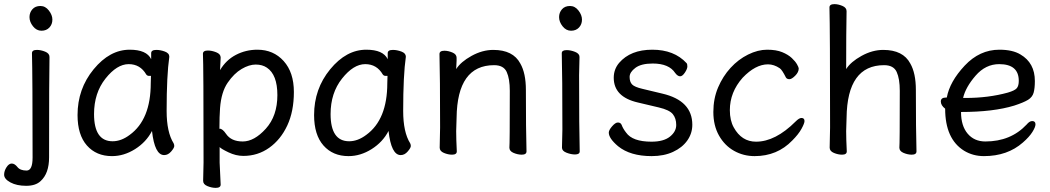

<svg xmlns="http://www.w3.org/2000/svg" viewBox="-25 -733 5090 931"><path d="M-5 114Q-5 96 6.5 78Q18 60 32 60Q46 60 59.5 77Q73 94 104 94Q133 94 133 31Q133 -364 130 -475Q130 -491 154 -491Q173 -491 194 -482.5Q215 -474 215 -457Q213 -364 213 30Q213 108 172 145Q148 168 102 168Q56 168 25.5 151.5Q-5 135 -5 114ZM118 -650Q118 -672 132 -688Q146 -704 171 -704Q195 -704 212 -682Q229 -660 229 -638Q229 -615 214.5 -599.5Q200 -584 176 -584Q152 -584 135 -605.5Q118 -627 118 -650Z M521 -48Q563 -48 604 -79Q706 -153 706 -330L707 -365H698Q689 -365 684 -372Q655 -422 599 -422Q542 -422 486.5 -352Q431 -282 431 -180Q431 -48 521 -48ZM518 24Q442 24 396.5 -27.5Q351 -79 351 -175Q351 -302 429 -397Q507 -492 604 -492Q686 -492 708 -446V-475Q708 -491 733 -491Q753 -491 774.5 -483Q796 -475 796 -458Q783 -368 783 -195Q783 -92 817 -38Q820 -32 820 -25Q820 -16 805 1.5Q790 19 771 19Q725 19 712 -98Q684 -44 630 -10Q576 24 518 24Z M1320 -272Q1320 -371 1269 -405Q1247 -420 1215 -420Q1183 -420 1146.5 -398.5Q1110 -377 1079 -332Q1048 -287 1042 -209Q1039 -167 1039 -111L1038 -110Q1038 -109 1040 -109Q1054 -109 1071 -84Q1096 -47 1152 -47Q1208 -47 1264 -109Q1320 -171 1320 -272ZM1021 178Q1002 178 981 169.5Q960 161 960 144L962 55Q962 -421 959 -472Q959 -488 983 -488Q1002 -488 1023.5 -479.5Q1045 -471 1045 -454L1042 -393Q1071 -442 1119 -467Q1167 -492 1223 -492Q1301 -492 1350.5 -437Q1400 -382 1400 -287Q1400 -193 1368 -124.5Q1336 -56 1280.5 -16.5Q1225 23 1155 23Q1119 23 1082.5 5.5Q1046 -12 1040 -20V56L1045 162Q1045 178 1021 178Z M1668 -48Q1710 -48 1751 -79Q1853 -153 1853 -330L1854 -365H1845Q1836 -365 1831 -372Q1802 -422 1746 -422Q1689 -422 1633.5 -352Q1578 -282 1578 -180Q1578 -48 1668 -48ZM1665 24Q1589 24 1543.5 -27.5Q1498 -79 1498 -175Q1498 -302 1576 -397Q1654 -492 1751 -492Q1833 -492 1855 -446V-475Q1855 -491 1880 -491Q1900 -491 1921.5 -483Q1943 -475 1943 -458Q1930 -368 1930 -195Q1930 -92 1964 -38Q1967 -32 1967 -25Q1967 -16 1952 1.5Q1937 19 1918 19Q1872 19 1859 -98Q1831 -44 1777 -10Q1723 24 1665 24Z M2505 17Q2486 17 2465.5 8.5Q2445 0 2445 -17Q2447 -34 2447 -293Q2447 -351 2432 -384Q2417 -417 2371 -417Q2192 -417 2189 -162L2187 -97Q2187 -59 2190 1Q2190 17 2167 17Q2148 17 2127.5 8.5Q2107 0 2107 -17L2109 -115Q2109 -364 2106 -471Q2106 -487 2130 -487Q2148 -487 2168.5 -478.5Q2189 -470 2189 -453V-439Q2187 -411 2187 -398Q2209 -433 2261.5 -462Q2314 -491 2367 -491Q2463 -491 2498 -425Q2525 -378 2525 -297Q2525 -105 2528 1Q2528 17 2505 17Z M2763 16Q2744 16 2722 7.5Q2700 -1 2700 -17L2702 -105Q2702 -368 2699 -475Q2699 -490 2723 -490Q2742 -490 2763.5 -481.5Q2785 -473 2785 -457L2783 -368Q2783 -105 2786 1Q2786 16 2763 16ZM2686 -650Q2686 -672 2700 -688Q2714 -704 2739 -704Q2763 -704 2780 -682Q2797 -660 2797 -638Q2797 -615 2782.5 -599.5Q2768 -584 2744 -584Q2720 -584 2703 -605.5Q2686 -627 2686 -650Z M3135 24Q3031 24 2972 -24Q2927 -62 2927 -90Q2927 -102 2943 -120.5Q2959 -139 2971 -139Q2984 -139 2989 -128Q2996 -109 3011 -90Q3042 -46 3134 -46Q3193 -46 3223.5 -70.5Q3254 -95 3254 -127Q3254 -159 3237.5 -179.5Q3221 -200 3169.5 -212Q3118 -224 3068 -236Q2951 -263 2951 -356Q2951 -397 2977 -428Q3032 -492 3138 -492Q3244 -492 3304 -427Q3308 -423 3308 -411Q3308 -399 3296 -381Q3284 -363 3273 -363Q3261 -363 3249 -379Q3219 -425 3140 -425Q3084 -425 3056 -404Q3028 -383 3028 -360Q3028 -336 3040 -323.5Q3052 -311 3091 -302L3187 -279Q3332 -245 3332 -128Q3332 -86 3307.5 -51.5Q3283 -17 3238.5 3.5Q3194 24 3135 24Z M3634 24Q3580 24 3534.5 -1.5Q3489 -27 3461.5 -75.5Q3434 -124 3434 -190Q3434 -255 3457 -309Q3480 -363 3517.5 -404Q3555 -445 3602.5 -468.5Q3650 -492 3695 -492Q3739 -492 3768 -480Q3797 -468 3814.5 -451.5Q3832 -435 3840 -420.5Q3848 -406 3848 -401Q3848 -383 3831 -366Q3814 -349 3803 -349Q3791 -349 3786 -357Q3767 -395 3756 -402Q3728 -421 3699 -421Q3638 -421 3576 -356Q3514 -286 3514 -199Q3514 -149 3533 -115Q3571 -46 3641 -46Q3735 -46 3833 -144Q3850 -161 3861 -161Q3876 -161 3876 -146Q3876 -135 3861.5 -108.5Q3847 -82 3817 -52Q3744 24 3634 24Z M4396 17Q4377 17 4356.5 8.5Q4336 0 4336 -17Q4338 -34 4338 -293Q4338 -351 4323 -384Q4308 -417 4262 -417Q4083 -417 4080 -162L4078 -97Q4078 -59 4081 1Q4081 17 4058 17Q4039 17 4018.5 8.5Q3998 0 3998 -17L4000 -115Q4000 -590 3997 -697Q3997 -713 4021 -713Q4039 -713 4059.5 -704.5Q4080 -696 4080 -679Q4078 -580 4078 -398Q4100 -433 4152.5 -462Q4205 -491 4258 -491Q4354 -491 4389 -425Q4416 -378 4416 -297Q4416 -105 4419 1Q4419 17 4396 17Z M4657 -258Q4768 -258 4862 -284Q4896 -294 4905.5 -305.5Q4915 -317 4915 -341Q4915 -422 4820 -422Q4754 -422 4705.5 -366Q4657 -310 4645 -258ZM4746 24Q4693 24 4650 -2Q4558 -59 4558 -206Q4537 -222 4537 -241Q4537 -260 4562 -260H4566Q4580 -337 4652.5 -414.5Q4725 -492 4821 -492Q4885 -492 4923 -469Q4993 -428 4993 -340Q4993 -305 4987 -283.5Q4981 -262 4960 -249Q4939 -236 4893 -221Q4792 -190 4635 -190Q4635 -123 4667 -85Q4699 -47 4753 -47Q4876 -47 4953 -129Q4967 -146 4980 -146Q4996 -146 4996 -130Q4996 -117 4981 -93Q4966 -69 4935 -42Q4860 24 4746 24Z"/></svg>

Font: LXGW WenKai Lite Medium
Style: Regular
Weight: 500
Designer: LXGW / Fontworks Inc.
Foundry: LXGW / Fontworks Inc.
Version: Version 1.511; March 25, 2025